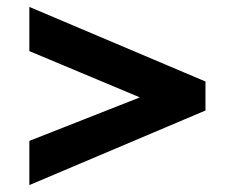

<svg xmlns="http://www.w3.org/2000/svg" viewBox="-20 -540 680 556"><path d="M385 -258 65 -392V-520L575 -304V-220L65 -4V-132Z"/></svg>

Font: Renner*
Style: Semi
Weight: 600
Version: Version 003.000 ; ttfautohint (v0.97) -l 8 -r 50 -G 200 -x 1